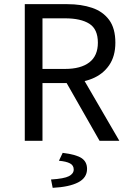

<svg xmlns="http://www.w3.org/2000/svg" viewBox="-20 -676 640 922"><path d="M99 0V-656H304Q370 -656 422 -638.5Q474 -621 504 -580.5Q534 -540 534 -471Q534 -406 504 -362.5Q474 -319 422 -298Q370 -277 304 -277H184V0ZM184 -345H292Q368 -345 409 -376.5Q450 -408 450 -471Q450 -536 409 -562Q368 -588 292 -588H184ZM287 -300 353 -344 553 0H458ZM233 226 225 186Q288 182 311 170Q334 158 334 138Q334 118 316 108.5Q298 99 263 96L281 58Q346 66 372 83.5Q398 101 398 135Q398 178 355 200Q312 222 233 226Z"/></svg>

Font: Source Code Variable
Style: Regular
Weight: 400
Monospace: yes
Designer: Paul D. Hunt, Teo Tuominen
Foundry: Adobe Systems Incorporated
Version: Version 1.010;hotconv 1.0.106;makeotfexe 2.5.65593